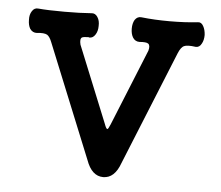

<svg xmlns="http://www.w3.org/2000/svg" viewBox="-44 -572 734 638"><g transform="rotate(5 323.0 -253.0)"><path d="M111.3 -414.1 265.6 -34.2Q284.2 17.6 322.3 17.6Q360.4 17.6 378.9 -34.2L533.2 -414.1Q542 -435.5 552.7 -439.5Q562.5 -444.3 590.8 -440.4Q603.5 -439.5 610.4 -453.1Q617.2 -464.8 617.2 -482.4Q616.2 -500 609.4 -511.7Q602.5 -524.4 590.8 -522.5Q548.8 -517.6 497.1 -517.6Q446.3 -517.6 403.3 -522.5Q389.6 -524.4 380.9 -511.7Q374 -500 374 -482.4Q374 -464.8 380.9 -453.1Q388.7 -440.4 403.3 -440.4Q425.8 -442.4 432.6 -437.5Q440.4 -431.6 435.5 -414.1L332 -159.2Q325.2 -142.6 322.3 -142.6Q318.4 -142.6 312.5 -159.2L209 -414.1Q204.1 -433.6 211.9 -438.5Q217.8 -441.4 234.4 -441.4L235.4 -440.4Q248 -439.5 255.9 -452.1Q263.7 -463.9 263.7 -481.4Q264.6 -499 256.8 -510.7Q249 -523.4 235.4 -521.5Q199.2 -518.6 146.5 -518.6Q90.8 -518.6 59.6 -521.5Q45.9 -523.4 38.1 -510.7Q30.3 -499 31.2 -481.4Q31.2 -463.9 38.1 -452.1Q46.9 -439.5 61.5 -440.4Q85 -443.4 95.7 -437.5Q104.5 -431.6 111.3 -414.1Z"/></g></svg>

Font: Gungsuh
Style: Regular
Weight: 400
Version: Version 2.21